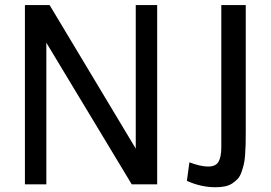

<svg xmlns="http://www.w3.org/2000/svg" viewBox="-20 -748 1098 779"><path d="M81.1 0ZM617.7 0H514.6L168 -574.7V0H81.1V-727.5H181.2L530.8 -145V-727.5H617.7ZM977.1 -727.5V-210.9Q977.1 -181.2 976.6 -161.9Q976.1 -142.6 974.4 -118.9Q972.7 -95.2 969 -80.3Q965.3 -65.4 959.5 -48.8Q953.6 -32.2 944.6 -22.5Q935.5 -12.7 922.9 -4.2Q910.2 4.4 893.1 8.1Q876 11.7 854.5 11.7Q795.4 11.7 738.3 -14.2L748.5 -89.4Q793.5 -72.3 824.2 -72.3Q856 -72.3 866.9 -92.3Q877.9 -112.3 877.9 -149.9V-727.5Z"/></svg>

Font: Coda
Style: Regular
Weight: 400
Designer: vernon adams
Foundry: vernon adams
Version: Version 2.000; ttfautohint (v0.8) -r 50 -G 200 -x